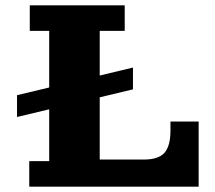

<svg xmlns="http://www.w3.org/2000/svg" viewBox="-20 -702 808 722"><path d="M90 0V-96H165V-291L44 -262V-344L165 -373V-586H92V-682H449V-586H355V-418L480 -448V-366L355 -336V-102H521Q576 -102 598.5 -127.5Q621 -153 621 -211V-245H727V0Z"/></svg>

Font: Montagu Slab 16pt
Style: Bold
Weight: 700
Designer: Florian Karsten
Foundry: Florian Karsten
Version: Version 1.000; ttfautohint (v1.8.3)